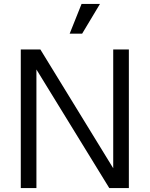

<svg xmlns="http://www.w3.org/2000/svg" viewBox="-20 -950 756 970"><path d="M184 -700 552 -100V-700H631V0H532L164 -599V0H85V-700ZM485 -930 395 -780H332L392 -930Z"/></svg>

Font: MedMera Sans
Style: Regular
Weight: 400
Designer: Kasper Nordkvist
Foundry: UNCUT.wtf
Version: Version 1.300